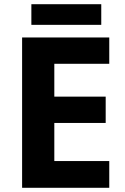

<svg xmlns="http://www.w3.org/2000/svg" viewBox="-20 -892 592 912"><path d="M499 0H85V-714H499V-589H238V-433H482V-308H238V-127H499ZM461 -872V-774H129V-872Z"/></svg>

Font: Noto Sans Georgian Bold
Style: Regular
Weight: 700
Designer: Monotype Design Team, Akaki Razmadze
Foundry: Google LLC
Version: Version 2.005; ttfautohint (v1.8.4.7-5d5b)